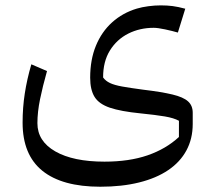

<svg xmlns="http://www.w3.org/2000/svg" viewBox="-20 -433 804 718"><path d="M645.2 -311.3 672.8 -400.4Q645.8 -407.7 625.4 -410.3Q605.1 -412.9 581 -412.9Q558.3 -412.9 534.7 -409.7Q511.1 -406.6 491.9 -400.9Q438.3 -384.8 399.1 -349.3Q359.9 -313.9 338.6 -261.8Q317.2 -209.7 317.2 -142.4Q317.2 -97.2 333.7 -70.6Q350.1 -44.1 391 -30.2Q431.8 -16.4 505 -9.1Q561.7 -3.4 596.2 2.4Q630.6 8.3 649.2 18.7L649.1 79.3Q600.3 124.3 531.6 147.9Q462.9 171.5 370.7 171.5Q253.8 171.5 186.8 133.2Q119.9 94.9 119.9 27.6Q119.9 -13.9 129.8 -62.2Q139.7 -110.4 155.8 -167.3L97.2 -192.5Q80.8 -136.4 72.7 -83.5Q64.5 -30.6 64.5 25.7Q64.5 145.8 138.4 205.6Q212.3 265.3 355.1 265.3Q436.1 265.3 500.3 249.3Q564.5 233.4 609.2 203.1Q653.9 172.8 677.2 129.4Q700.6 86 700.7 31.1V-11.5Q700.7 -38.2 683.1 -54Q665.5 -69.9 624.9 -79.6Q584.2 -89.4 514.8 -97.7Q466 -104.2 436.7 -109.5Q407.5 -114.8 391.3 -122.5Q375.2 -130.1 365.6 -143.2Q365.4 -202.9 391.1 -244.3Q416.8 -285.7 459.8 -307.4Q502.8 -329 554.9 -329Q569.8 -329 597.5 -323.1Q625.2 -317.1 645.2 -311.3Z"/></svg>

Font: Pinar FD VF
Style: Regular
Weight: 300
Designer: Amin Abedi
Version: Version 2.000